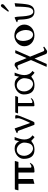

<svg xmlns="http://www.w3.org/2000/svg" viewBox="1679 -2498 1131 4529"><g transform="rotate(-90 2244.5 -233.5)"><path d="M663.6 -78.6Q650.9 -56.6 635.5 -39.6Q620.1 -22.5 596.7 -10.5Q573.2 1.5 539.6 7.8Q505.9 14.2 457 14.2Q452.1 14.2 446 9.8Q439.9 5.4 439.9 -5.9V-364.3H286.1V-16.1L172.9 13.2V-364.3H27.3Q19.5 -364.3 19.5 -372.1L39.1 -441.4Q40 -445.3 41.5 -447.3Q43 -449.2 46.9 -449.2H703.1Q710.9 -449.2 710.9 -441.4L691.4 -372.1Q691.4 -364.3 683.6 -364.3H553.2V-77.6Q553.2 -65.9 561.5 -61.5Q569.8 -57.1 579.1 -57.1Q591.3 -57.1 604.7 -63.2Q618.2 -69.3 630.1 -76.4Q642.1 -83.5 650.9 -89.6Q659.7 -95.7 662.6 -95.7Q666.5 -95.7 667 -93.3Q667.5 -90.8 667.5 -89.4Q667.5 -87.9 666.7 -85.2Q666 -82.5 663.6 -78.6Z M761.7 -238.8Q761.7 -286.6 783.2 -326.2Q804.7 -365.7 839.1 -394Q873.5 -422.4 915.8 -438Q958 -453.6 1000 -453.6Q1026.9 -453.6 1051.5 -449Q1076.2 -444.3 1098.6 -432.4Q1121.1 -420.4 1141.4 -399.7Q1161.6 -378.9 1179.7 -346.7Q1180.7 -356 1183.8 -369.9Q1187 -383.8 1190.9 -398.7Q1194.8 -413.6 1198.5 -428Q1202.1 -442.4 1204.6 -453.6H1277.3Q1266.1 -426.8 1255.6 -397.9Q1245.1 -369.1 1236.8 -339.8Q1228.5 -310.5 1223.6 -280.8Q1218.8 -251 1218.8 -222.7Q1218.8 -194.3 1224.9 -166.7Q1231 -139.2 1243.2 -114.7Q1255.4 -90.3 1273.9 -69.6Q1292.5 -48.8 1316.9 -34.2L1274.9 16.1Q1258.8 5.4 1245.1 -6.6Q1231.4 -18.6 1219.2 -30.3Q1206.5 -42.5 1200.7 -50.5Q1194.8 -58.6 1187 -58.6Q1182.6 -58.6 1178.2 -56.9Q1173.8 -55.2 1166.7 -50.5Q1159.7 -45.9 1148.7 -38.3Q1137.7 -30.8 1120.6 -19Q1107.4 -9.8 1089.4 -3.4Q1071.3 2.9 1052 6.8Q1032.7 10.7 1013.7 12.5Q994.6 14.2 979 14.2Q919.9 14.2 879.2 -3.4Q838.4 -21 812.5 -54.2Q761.7 -119.6 761.7 -238.8ZM833.5 -223.1Q833.5 -201.2 839.6 -177.7Q845.7 -154.3 856.9 -131.6Q868.2 -108.9 883.8 -88.6Q899.4 -68.4 919.2 -53.2Q939 -38.1 961.9 -29.1Q984.9 -20 1010.3 -20Q1027.8 -20 1045.7 -25.9Q1063.5 -31.7 1079.6 -44.2Q1095.7 -56.6 1108.9 -76.7Q1122.1 -96.7 1130.4 -125.5Q1146 -180.7 1146 -237.3Q1141.6 -273.9 1125.2 -304.4Q1108.9 -335 1085.4 -357.2Q1062 -379.4 1033.9 -391.6Q1005.9 -403.8 978 -403.8Q951.7 -403.8 925.8 -393.6Q899.9 -383.3 879.4 -361.3Q858.9 -339.4 846.2 -305.2Q833.5 -271 833.5 -223.1Z M1429.7 -352.1Q1423.3 -368.7 1413.1 -375Q1402.8 -381.3 1392.8 -383.3Q1382.8 -385.3 1375.7 -386.2Q1368.7 -387.2 1368.7 -393.6Q1368.7 -400.4 1371.8 -403.8Q1375 -407.2 1380.4 -410.2L1473.6 -453.6Q1477.5 -453.6 1481.2 -446.3Q1484.9 -439 1488.8 -427.7L1600.6 -106.9Q1601.6 -104.5 1603.8 -99.9Q1606 -95.2 1609.9 -95.2Q1611.8 -95.2 1614 -97.4Q1616.2 -99.6 1617.7 -102.5Q1619.1 -105.5 1620.1 -108.2Q1621.1 -110.8 1621.6 -111.8Q1644 -159.2 1660.2 -195.1Q1676.3 -231 1687 -257.6Q1697.8 -284.2 1704.3 -302.7Q1710.9 -321.3 1714.4 -334.2Q1717.8 -347.2 1718.8 -355.5Q1719.7 -363.8 1719.7 -370.6Q1719.7 -388.7 1718.5 -397.2Q1717.3 -405.8 1715.8 -410.4Q1714.4 -415 1713.1 -418.7Q1711.9 -422.4 1711.9 -431.2Q1711.9 -435.1 1715.3 -437.3Q1718.8 -439.5 1722.7 -439.5H1776.9Q1780.8 -439.5 1786.9 -432.4Q1793 -425.3 1793 -414.1Q1793 -403.8 1789.8 -387.2Q1786.6 -370.6 1776.9 -345.7Q1745.6 -265.6 1723.1 -209Q1700.7 -152.3 1684.8 -114.5Q1668.9 -76.7 1659.2 -54.4Q1649.4 -32.2 1643.6 -20.8Q1637.7 -9.3 1635.3 -5.6Q1632.8 -2 1631.8 -1Q1629.4 2 1624.3 7.6Q1619.1 13.2 1615.2 13.2H1569.8Q1565.9 13.2 1563.2 7.6Q1560.5 2 1559.1 -2Z M2236.8 -439.5Q2244.6 -439.5 2244.6 -431.6L2223.1 -375.5Q2222.7 -374.5 2220.7 -373.8Q2218.8 -373 2217.3 -373H2079.1V-54.7Q2079.1 -43 2087.4 -38.6Q2095.7 -34.2 2105 -34.2Q2117.2 -34.2 2130.6 -40.3Q2144 -46.4 2156 -53.5Q2168 -60.5 2176.8 -66.7Q2185.5 -72.8 2188.5 -72.8Q2192.4 -72.8 2192.9 -70.3Q2193.4 -67.9 2193.4 -66.4Q2193.4 -64.9 2192.6 -62.3Q2191.9 -59.6 2189.5 -55.7Q2176.8 -33.7 2156 -20.3Q2135.3 -6.8 2111.6 0.5Q2087.9 7.8 2063.7 10.3Q2039.6 12.7 2020 12.7Q2015.1 12.7 2009 8.3Q2002.9 3.9 2002.9 -7.3V-373H1842.3Q1834.5 -373 1834.5 -380.9L1854 -431.6Q1855 -435.5 1856.4 -437.5Q1857.9 -439.5 1861.8 -439.5Z M2280.8 -238.8Q2280.8 -286.6 2302.2 -326.2Q2323.7 -365.7 2358.2 -394Q2392.6 -422.4 2434.8 -438Q2477.1 -453.6 2519 -453.6Q2545.9 -453.6 2570.6 -449Q2595.2 -444.3 2617.7 -432.4Q2640.1 -420.4 2660.4 -399.7Q2680.7 -378.9 2698.7 -346.7Q2699.7 -356 2702.9 -369.9Q2706.1 -383.8 2710 -398.7Q2713.9 -413.6 2717.5 -428Q2721.2 -442.4 2723.6 -453.6H2796.4Q2785.2 -426.8 2774.7 -397.9Q2764.2 -369.1 2755.9 -339.8Q2747.6 -310.5 2742.7 -280.8Q2737.8 -251 2737.8 -222.7Q2737.8 -194.3 2743.9 -166.7Q2750 -139.2 2762.2 -114.7Q2774.4 -90.3 2793 -69.6Q2811.5 -48.8 2835.9 -34.2L2793.9 16.1Q2777.8 5.4 2764.2 -6.6Q2750.5 -18.6 2738.3 -30.3Q2725.6 -42.5 2719.7 -50.5Q2713.9 -58.6 2706.1 -58.6Q2701.7 -58.6 2697.3 -56.9Q2692.9 -55.2 2685.8 -50.5Q2678.7 -45.9 2667.7 -38.3Q2656.7 -30.8 2639.6 -19Q2626.5 -9.8 2608.4 -3.4Q2590.3 2.9 2571 6.8Q2551.8 10.7 2532.7 12.5Q2513.7 14.2 2498 14.2Q2439 14.2 2398.2 -3.4Q2357.4 -21 2331.5 -54.2Q2280.8 -119.6 2280.8 -238.8ZM2352.5 -223.1Q2352.5 -201.2 2358.6 -177.7Q2364.7 -154.3 2376 -131.6Q2387.2 -108.9 2402.8 -88.6Q2418.5 -68.4 2438.2 -53.2Q2458 -38.1 2481 -29.1Q2503.9 -20 2529.3 -20Q2546.9 -20 2564.7 -25.9Q2582.5 -31.7 2598.6 -44.2Q2614.7 -56.6 2627.9 -76.7Q2641.1 -96.7 2649.4 -125.5Q2665 -180.7 2665 -237.3Q2660.6 -273.9 2644.3 -304.4Q2627.9 -335 2604.5 -357.2Q2581.1 -379.4 2553 -391.6Q2524.9 -403.8 2497.1 -403.8Q2470.7 -403.8 2444.8 -393.6Q2418.9 -383.3 2398.4 -361.3Q2377.9 -339.4 2365.2 -305.2Q2352.5 -271 2352.5 -223.1Z M2971.7 -367.2Q2966.8 -378.4 2955.8 -382.6Q2944.8 -386.7 2931.6 -386.7Q2924.8 -386.7 2917.7 -383.1Q2910.6 -379.4 2904.1 -375.2Q2897.5 -371.1 2891.6 -367.4Q2885.7 -363.8 2881.3 -363.8Q2875.5 -363.8 2869.4 -370.6Q2863.3 -377.4 2863.3 -383.3Q2863.3 -384.3 2864.7 -386Q2866.2 -387.7 2874.3 -393.8Q2882.3 -399.9 2899.4 -411.9Q2916.5 -423.8 2948.2 -445.8Q2955.1 -450.7 2963.1 -452.4Q2971.2 -454.1 2979.5 -454.1Q2986.8 -454.1 2995.4 -452.6Q3003.9 -451.2 3011.7 -447.8Q3019.5 -444.3 3025.9 -439Q3032.2 -433.6 3035.2 -426.3L3138.7 -171.4L3252.9 -431.6Q3253.9 -432.6 3255.9 -436Q3257.8 -439.5 3260.7 -439.5H3311Q3322.8 -439.5 3322.8 -430.7L3172.4 -87.9L3300.8 228Q3306.2 237.8 3316.4 241.2Q3326.7 244.6 3339.4 244.6Q3346.2 244.6 3353.3 241.2Q3360.4 237.8 3366.9 233.4Q3373.5 229 3379.4 225.6Q3385.3 222.2 3389.6 222.2Q3395.5 222.2 3401.6 228.8Q3407.7 235.4 3407.7 241.7Q3407.7 242.7 3406.2 244.1Q3404.8 245.6 3396.7 251.7Q3388.7 257.8 3371.3 270Q3354 282.2 3322.8 303.7Q3315.9 308.6 3307.9 310.5Q3299.8 312.5 3291.5 312.5Q3277.3 312.5 3261.5 306.9Q3245.6 301.3 3237.8 289.1L3126.5 15.1L3003.9 294.9Q3002.9 295.9 3001 299.3Q2999 302.7 2996.1 302.7H2945.8Q2934.1 302.7 2934.1 293.9L3092.8 -67.9L2971.7 -367.2Z M3418 -228Q3418 -273.9 3438.2 -315.9Q3458.5 -357.9 3492.7 -390.1Q3526.9 -422.4 3572.3 -441.4Q3617.7 -460.4 3668 -460.4Q3720.7 -460.4 3768.1 -442.4Q3815.4 -424.3 3851.3 -392.8Q3887.2 -361.3 3908.2 -318.6Q3929.2 -275.9 3929.2 -226.1Q3929.2 -175.3 3909.9 -131.6Q3890.6 -87.9 3856.4 -55.7Q3822.3 -23.4 3775.1 -5.1Q3728 13.2 3672.4 13.2Q3617.2 13.2 3570.6 -5.6Q3523.9 -24.4 3490 -56.9Q3456.1 -89.4 3437 -133.3Q3418 -177.2 3418 -228ZM3543 -258.8Q3543 -232.4 3546.9 -204.3Q3550.8 -176.3 3558.6 -149.7Q3566.4 -123 3578.4 -99.6Q3590.3 -76.2 3606.9 -58.3Q3623.5 -40.5 3644.5 -30.3Q3665.5 -20 3691.9 -20Q3720.7 -20 3741.5 -34.9Q3762.2 -49.8 3775.6 -73.7Q3789.1 -97.7 3795.4 -127.4Q3801.8 -157.2 3801.8 -187Q3801.8 -210.9 3797.4 -237.5Q3793 -264.2 3784.2 -290.3Q3775.4 -316.4 3762.7 -340.3Q3750 -364.3 3733.2 -382.6Q3716.3 -400.9 3695.6 -411.6Q3674.8 -422.4 3650.4 -422.4Q3623 -422.4 3602.8 -407.5Q3582.5 -392.6 3569.3 -368.9Q3556.2 -345.2 3549.6 -316.2Q3543 -287.1 3543 -258.8Z M4235.4 -605Q4233.4 -606.9 4233.4 -607.9Q4233.4 -608.9 4235.4 -610.8L4339.4 -754.9Q4348.6 -767.6 4357.9 -773.2Q4367.2 -778.8 4376 -778.8Q4391.1 -778.8 4401.1 -767.8Q4411.1 -756.8 4411.1 -742.7Q4411.1 -727.5 4402.6 -716.3Q4394 -705.1 4384.3 -696.8L4252.9 -590.8Q4250.5 -589.4 4249.5 -589.4Q4247.6 -589.4 4247.3 -589.6Q4247.1 -589.8 4246.1 -590.8ZM4234.4 13.2Q4197.8 13.2 4170.9 3.2Q4144 -6.8 4125 -24.4Q4106 -42 4093.3 -65.7Q4080.6 -89.4 4072.5 -116.5Q4064.5 -143.6 4059.8 -173.3Q4055.2 -203.1 4052.2 -232.4Q4049.8 -253.9 4049.1 -276.9Q4048.3 -299.8 4047.1 -319.8Q4045.9 -339.8 4043.7 -354.5Q4041.5 -369.1 4037.1 -374.5Q4031.2 -380.9 4022.5 -382.8Q4013.7 -384.8 4005.4 -386Q3997.1 -387.2 3991.2 -389.2Q3985.4 -391.1 3985.4 -397.5Q3985.4 -401.9 3987.8 -404.8Q3990.2 -407.7 3994.1 -409.7L4085.9 -452.6Q4086.9 -453.1 4088.9 -453.1Q4090.8 -453.1 4092.8 -453.1Q4101.1 -453.1 4106 -437Q4110.8 -420.9 4113.8 -394Q4116.7 -367.2 4118.7 -332.3Q4120.6 -297.4 4123.5 -259.8Q4126.5 -222.2 4131.3 -184.1Q4136.2 -146 4145 -113.3Q4156.7 -68.4 4178.5 -41.7Q4200.2 -15.1 4233.9 -15.1Q4263.2 -15.1 4283.2 -30.5Q4303.2 -45.9 4315.9 -72Q4328.6 -98.1 4335.2 -133.1Q4341.8 -168 4344.2 -207Q4346.7 -241.2 4348.1 -270Q4349.6 -298.8 4350.3 -325Q4351.1 -351.1 4351.3 -375.7Q4351.6 -400.4 4351.6 -426.3Q4351.6 -436.5 4361.8 -439Q4387.2 -444.3 4400.6 -447.3Q4414.1 -450.2 4420.9 -451.7Q4428.2 -453.6 4429.7 -453.6Q4434.1 -453.6 4434.1 -447.8Q4431.6 -423.3 4429.4 -392.3Q4427.2 -361.3 4424.8 -327.6Q4422.4 -293.9 4418.9 -259.5Q4415.5 -225.1 4411.1 -193.6Q4406.7 -162.1 4401.1 -135.5Q4395.5 -108.9 4388.2 -91.3Q4379.4 -70.3 4366.7 -51.5Q4354 -32.7 4335.4 -18.3Q4316.9 -3.9 4292 4.6Q4267.1 13.2 4234.4 13.2Z"/></g></svg>

Font: Cardo
Style: Bold
Weight: 700
Designer: David J. Perry
Foundry: David J. Perry
Version: Version 1.0011